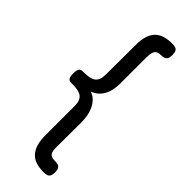

<svg xmlns="http://www.w3.org/2000/svg" viewBox="-299 -787 973 973"><g transform="rotate(45 187.0 -301.0)"><path d="M273 160Q240 160 216.5 152Q193 144 177.5 126.5Q162 109 154.5 82.5Q147 56 147 19V-189Q147 -209 142 -222.5Q137 -236 127 -244Q117 -252 101 -255.5Q85 -259 64 -259H52Q37 -259 31 -268.5Q25 -278 25 -300Q25 -318 28.5 -327Q32 -336 38 -339Q44 -342 51 -342H61Q83 -342 99 -345.5Q115 -349 125.5 -357Q136 -365 141 -379Q146 -393 146 -413L147 -626Q147 -661 154.5 -687Q162 -713 177.5 -729.5Q193 -746 216.5 -754Q240 -762 272 -762Q286 -762 295.5 -759.5Q305 -757 310 -748Q315 -739 315 -722Q315 -704 310 -695.5Q305 -687 295.5 -683.5Q286 -680 272 -680Q256 -680 247 -674Q238 -668 234 -655Q230 -642 230 -618V-437Q230 -412 226 -390Q222 -368 212.5 -350Q203 -332 188.5 -319Q174 -306 153 -298Q174 -291 188.5 -276.5Q203 -262 212.5 -242Q222 -222 226 -198.5Q230 -175 230 -151L229 29Q229 47 233 58Q237 69 246.5 74Q256 79 272 79Q286 79 295 81.5Q304 84 309.5 93Q315 102 315 119Q315 137 309.5 146Q304 155 295 157.5Q286 160 273 160Z"/></g></svg>

Font: Fredoka Light
Style: Regular
Weight: 400
Version: Version 2.001